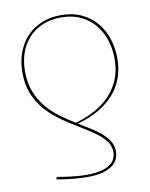

<svg xmlns="http://www.w3.org/2000/svg" viewBox="-81 -765 652 832"><g transform="rotate(-10 245.0 -349.5)"><path d="M227 -234.5Q272.5 -247 311.8 -268Q351 -289 379.8 -319Q408.5 -349 424.8 -388.5Q441 -428 441 -478.5Q441 -521 428.5 -560.2Q416 -599.5 391.2 -629.5Q366.5 -659.5 329.5 -677.2Q292.5 -695 243 -695Q200 -695 164.5 -681Q129 -667 103.2 -640.5Q77.5 -614 63.2 -576.2Q49 -538.5 49 -490.5Q49 -439.5 64.8 -400.5Q80.5 -361.5 105.8 -331.2Q131 -301 162.8 -277.8Q194.5 -254.5 227 -234.5ZM102.5 -11Q102.5 -15 104.8 -15.8Q107 -16.5 111 -16.5Q112.5 -16.5 124 -14.5Q135.5 -12.5 152.8 -10.2Q170 -8 191.5 -6Q213 -4 235 -4Q271.5 -4 296.5 -10Q321.5 -16 336.8 -26.5Q352 -37 358.8 -51Q365.5 -65 365.5 -81Q365.5 -106 351.5 -126.2Q337.5 -146.5 314.2 -164.5Q291 -182.5 261.5 -200.2Q232 -218 201.2 -237.5Q170.5 -257 141 -280.5Q111.5 -304 88.2 -333.8Q65 -363.5 51 -401Q37 -438.5 37 -487Q37 -538.5 52.8 -579Q68.5 -619.5 96.2 -647.5Q124 -675.5 161.8 -690.2Q199.5 -705 243 -705Q295.5 -705 334.8 -686.5Q374 -668 400.2 -636.8Q426.5 -605.5 439.8 -564.2Q453 -523 453 -477.5Q453 -430 438.2 -390.8Q423.5 -351.5 395.8 -320.5Q368 -289.5 327.8 -266.5Q287.5 -243.5 236 -229Q263.5 -212 289 -196.2Q314.5 -180.5 334 -163.2Q353.5 -146 365.2 -126.2Q377 -106.5 377 -82.5Q377 -66 370.5 -50.2Q364 -34.5 348 -22Q332 -9.5 305 -1.8Q278 6 237 6Q224 6 207.8 5.2Q191.5 4.5 173.5 2.8Q155.5 1 137.2 -1.5Q119 -4 102.5 -7.5Z"/></g></svg>

Font: Lato 2
Style: Regular
Weight: 100
Designer: Lukasz Dziedzic with Adam Twardoch and Botio Nikoltchev
Foundry: tyPoland Lukasz Dziedzic
Version: Version 2.015; 2015-08-06; http://www.latofonts.com/